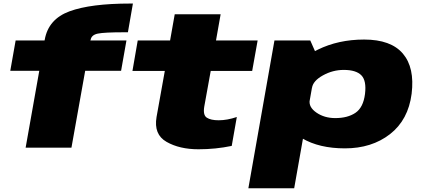

<svg xmlns="http://www.w3.org/2000/svg" viewBox="-20 -812 2330 1056"><path d="M121 0H373L448.5 -422.5H646L675.5 -589.5H477L478.5 -593Q483 -620 518.2 -627.2Q553.5 -634.5 663 -634.5H683.5L711 -792.5H696Q479 -792.5 362.5 -749.8Q246 -707 226 -593.5L225 -589.5H66L36.5 -422.5H196Z M1071.5 9Q1166 9 1254.5 -9.5L1282.5 -168.5Q1229.5 -150.5 1182.5 -150.5Q1139.5 -150.5 1117.5 -164.8Q1095.5 -179 1103.5 -226L1139 -422H1367L1397 -589.5H1168L1193.5 -733.5H941L915.5 -589.5H737.5L708.5 -422H886.5L841 -168.5Q824.5 -72.5 896 -31.8Q967.5 9 1071.5 9Z M1346 223.5H1598L1726 -500L1686.5 -589.5H1489.5ZM1877 4Q2024.5 4 2125 -74.2Q2225.5 -152.5 2244 -296.5Q2261.5 -440 2195.8 -517.2Q2130 -594.5 1982.5 -594.5Q1841 -594.5 1727.8 -538.8Q1614.5 -483 1606 -434L1696 -329Q1702 -367.5 1756.2 -397.5Q1810.5 -427.5 1870.5 -427.5Q1938.5 -427.5 1967.5 -397.8Q1996.5 -368 1987.5 -295Q1978 -220.5 1935 -191.5Q1892 -162.5 1824 -162.5Q1764 -162.5 1720.2 -192.8Q1676.5 -223 1683.5 -262L1557.5 -156Q1547.5 -107 1641.5 -51.5Q1735.5 4 1877 4Z"/></svg>

Font: Anybody Expanded Black
Style: Italic
Weight: 900
Width: 7
Italic angle: -10°
Version: Version 1.113;gftools[0.9.25]